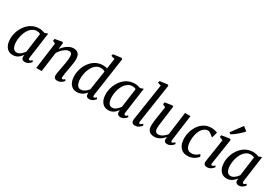

<svg xmlns="http://www.w3.org/2000/svg" viewBox="58 -1947 4382 3051"><g transform="rotate(30 2249.0 -421.5)"><path d="M454.5 -92.9Q451.3 -69.7 458.2 -61Q465 -52.4 473.5 -52.4Q482.7 -52.4 492.8 -58.8Q503 -65.3 517.8 -78.6L531.8 -53Q527.8 -46.3 512.7 -31.1Q497.6 -15.9 474 -2.9Q450.3 10 420.9 10Q392.6 10 375 -4.9Q357.4 -19.9 358 -53.8L361.7 -84.8Q344 -62.2 321.3 -40.3Q298.6 -18.5 268.7 -4.2Q238.8 10 199.9 10Q144.7 10 108.6 -17.5Q72.5 -44.9 54.7 -92.1Q37 -139.4 37 -198.1Q37 -247.4 50.6 -299.5Q64.2 -351.6 90.8 -399.5Q117.3 -447.3 156.5 -485.4Q195.6 -523.6 247.1 -545.8Q298.5 -568 361.5 -568Q384.5 -568 412.3 -562Q440.2 -555.9 461.3 -547.7L519.8 -567.3ZM409.9 -497Q396.4 -505.8 380.4 -509.7Q364.3 -513.7 346.9 -513.7Q306.4 -513.7 273.8 -495.4Q241.2 -477.2 216.7 -445.8Q192.1 -414.5 175.6 -374.3Q159.2 -334.2 150.9 -290.2Q142.6 -246.3 142.6 -203.4Q142.6 -155.2 153.6 -122.1Q164.5 -89.1 183.9 -72.3Q203.2 -55.5 228.6 -55.5Q251.8 -55.5 271.7 -64.1Q291.6 -72.8 308.3 -86.6Q325 -100.4 338.6 -115.8Q352.1 -131.3 362.3 -145.3Z M784.9 -438.6Q804.2 -465.1 827.7 -488.6Q851.1 -512.1 877.6 -530Q904.2 -547.9 932.7 -558Q961.2 -568 990.9 -568Q1044 -568 1076 -536.1Q1108 -504.3 1108 -422.8Q1108 -401.6 1103.5 -370.6Q1099.1 -339.6 1093.4 -306.8Q1087.8 -274 1082.9 -247Q1078.5 -222 1073 -193Q1067.5 -164.1 1063.3 -135.8Q1059.1 -107.5 1058.3 -84.8Q1058 -67.9 1061.7 -60.1Q1065.4 -52.4 1071.9 -52.4Q1081.4 -52.4 1092.5 -58Q1103.6 -63.6 1118.9 -76.8L1131.3 -50.9Q1127.7 -44.8 1112.2 -29.9Q1096.7 -15.1 1072.4 -2.5Q1048.2 10 1016.8 10Q992.4 10 977.7 2.1Q963 -5.9 956.6 -20.4Q950.2 -35 950.9 -55.3Q951.6 -70.5 954.3 -90.5Q956.9 -110.4 961 -132.7Q965.1 -155.1 969.4 -177.7Q973.8 -200.3 977.6 -220.6Q981.5 -241.7 986 -266Q990.6 -290.3 994.5 -316Q998.5 -341.7 1001.1 -366.6Q1003.7 -391.6 1003.6 -413.8Q1003.4 -445.6 997.6 -463Q991.7 -480.4 978.9 -487.6Q966 -494.8 944.3 -494.8Q924.5 -494.8 901.9 -484Q879.3 -473.3 856.6 -454.7Q833.9 -436 813 -411.7Q792.1 -387.3 775.6 -360.3L726.7 0H627.3L691.7 -483L642.2 -507.7L649.5 -545.2L776.2 -568L797.3 -557.4Z M1638.2 -88.2Q1636.1 -70.2 1639.6 -61.3Q1643.2 -52.4 1651.7 -52.4Q1661.1 -52.4 1671.9 -58.2Q1682.6 -64.1 1698.1 -76.8L1711.4 -51.6Q1706.8 -45.3 1691.9 -30.4Q1677.1 -15.6 1654 -2.8Q1630.9 10 1601 10Q1571.5 10 1556.1 -5.5Q1540.7 -21.1 1540.1 -54.3L1539.8 -75.9Q1524.6 -55.5 1500.7 -35.6Q1476.9 -15.7 1445.5 -2.9Q1414.2 10 1376.4 10Q1319.8 10 1283.5 -18Q1247.3 -46 1230 -93.4Q1212.8 -140.7 1212.8 -199.2Q1212.8 -248.2 1225.9 -300.1Q1239 -351.9 1265 -399.6Q1291 -447.3 1329.4 -485.4Q1367.8 -523.6 1418.4 -545.8Q1469.1 -568 1531.6 -568Q1548.8 -568 1568.4 -564.7Q1588.1 -561.4 1605.4 -556.8L1632.3 -745.8L1565 -763.6L1573.6 -798.8L1718.6 -817L1741.7 -804.4ZM1595.4 -492.7Q1580 -504.2 1559.9 -508.9Q1539.8 -513.7 1519.6 -513.7Q1477.2 -513.7 1444.3 -494.2Q1411.5 -474.7 1387.7 -441.9Q1363.9 -409.1 1348.4 -368.8Q1332.8 -328.4 1325.4 -286Q1318.1 -243.5 1318.1 -205.2Q1318.1 -159.2 1328.4 -125.4Q1338.7 -91.6 1358.6 -73.3Q1378.5 -55.1 1406.9 -55.1Q1436.7 -55.1 1462.9 -68.4Q1489.1 -81.7 1509.7 -101.2Q1530.3 -120.7 1542.1 -139.4Z M2208 -92.9Q2204.8 -69.7 2211.7 -61Q2218.5 -52.4 2227 -52.4Q2236.2 -52.4 2246.3 -58.8Q2256.5 -65.3 2271.3 -78.6L2285.3 -53Q2281.3 -46.3 2266.2 -31.1Q2251.1 -15.9 2227.5 -2.9Q2203.8 10 2174.4 10Q2146.1 10 2128.5 -4.9Q2110.9 -19.9 2111.5 -53.8L2115.2 -84.8Q2097.5 -62.2 2074.8 -40.3Q2052.1 -18.5 2022.2 -4.2Q1992.3 10 1953.4 10Q1898.2 10 1862.1 -17.5Q1826 -44.9 1808.2 -92.1Q1790.5 -139.4 1790.5 -198.1Q1790.5 -247.4 1804.1 -299.5Q1817.7 -351.6 1844.3 -399.5Q1870.8 -447.3 1910 -485.4Q1949.1 -523.6 2000.6 -545.8Q2052 -568 2115 -568Q2138 -568 2165.8 -562Q2193.7 -555.9 2214.8 -547.7L2273.3 -567.3ZM2163.4 -497Q2149.9 -505.8 2133.9 -509.7Q2117.8 -513.7 2100.4 -513.7Q2059.9 -513.7 2027.3 -495.4Q1994.7 -477.2 1970.2 -445.8Q1945.6 -414.5 1929.1 -374.3Q1912.7 -334.2 1904.4 -290.2Q1896.1 -246.3 1896.1 -203.4Q1896.1 -155.2 1907.1 -122.1Q1918 -89.1 1937.4 -72.3Q1956.7 -55.5 1982.1 -55.5Q2005.3 -55.5 2025.2 -64.1Q2045.1 -72.8 2061.8 -86.6Q2078.5 -100.4 2092.1 -115.8Q2105.6 -131.3 2115.8 -145.3Z M2479.7 -87.9Q2477.2 -70.9 2481.6 -61.6Q2486 -52.4 2494.5 -52.4Q2503.7 -52.4 2515.2 -58.5Q2526.7 -64.6 2545.2 -82.3L2558.2 -57.1Q2553.7 -49.9 2539 -33.8Q2524.2 -17.7 2499.6 -3.9Q2475 10 2440.3 10Q2422.6 10 2408 3.9Q2393.5 -2.3 2385.2 -16.1Q2376.9 -29.9 2377.3 -52.1Q2377.3 -56.3 2377.8 -62.7Q2378.4 -69 2379.2 -75.6Q2380 -82.2 2380.5 -86.4L2480.7 -746.7L2419.7 -764.2L2428.6 -799.2L2566.1 -817.7L2586.8 -805.1Z M2793.6 10Q2759.3 10 2730.7 -1.9Q2702.1 -13.9 2684.8 -42.4Q2667.5 -70.8 2667.2 -120.7Q2667.2 -138.2 2668.6 -159Q2670 -179.8 2672.7 -202.9Q2675.3 -226 2678.5 -249.4Q2681.6 -272.9 2685.1 -294.8L2713.5 -481.7L2660.8 -509.7L2667.4 -547L2799.4 -566.6L2820.2 -556L2785 -290.8Q2782.5 -269.3 2779.6 -248.8Q2776.7 -228.2 2774.2 -208.8Q2771.6 -189.5 2770 -171.4Q2768.4 -153.3 2768.4 -136.6Q2768.4 -103.3 2776.5 -85.2Q2784.5 -67.1 2799.5 -60.1Q2814.6 -53.2 2835.4 -53.2Q2861.3 -53.2 2887.7 -66.4Q2914.2 -79.7 2937.6 -100.1Q2960.9 -120.6 2977.2 -142.6L3032.9 -562.6H3133L3069.3 -88.6Q3066.8 -69.9 3071.3 -61.1Q3075.8 -52.4 3084.3 -52.4Q3093.9 -52.4 3105.6 -59.3Q3117.3 -66.2 3135.4 -82.9L3148 -56.7Q3143.7 -49.7 3127.6 -33.7Q3111.6 -17.8 3086.7 -4.2Q3061.9 9.3 3031.2 9.3Q3000.3 9.3 2985.4 -7.6Q2970.4 -24.4 2972.4 -52.7Q2972.3 -54.6 2972.5 -58.5Q2972.7 -62.3 2973.2 -67.3Q2973.8 -72.3 2974.3 -77.6Q2974.8 -82.8 2975.3 -87.4L2974 -88.4Q2959.3 -70.3 2940.9 -52.8Q2922.5 -35.3 2899.9 -21.1Q2877.2 -7 2850.8 1.5Q2824.3 10 2793.6 10Z M3400.9 10Q3317.1 10 3269.2 -48.7Q3221.3 -107.4 3220.9 -213.1Q3220.6 -271.5 3239.2 -333.6Q3257.8 -395.6 3294.7 -448.9Q3331.7 -502.2 3387 -535.1Q3442.3 -568 3515.3 -568Q3542.8 -568 3574.9 -562.3Q3606.9 -556.5 3628.8 -545.8L3601 -444.3L3582.6 -449.7Q3570.2 -461.8 3554.5 -474.4Q3538.8 -487 3522.8 -495.5Q3506.8 -504 3492.6 -504Q3456.4 -504 3425.9 -483.6Q3395.4 -463.3 3373.2 -425.7Q3350.9 -388.1 3338.7 -336.4Q3326.5 -284.7 3327 -222.2Q3327.7 -166 3340.3 -129.5Q3352.9 -93.1 3376.8 -75.2Q3400.6 -57.4 3434.6 -57.4Q3465 -57.4 3488.4 -65.4Q3511.7 -73.4 3531.6 -87.2Q3551.4 -101 3570.8 -118.7L3591 -80.6Q3578.7 -64.6 3553.1 -43.1Q3527.5 -21.7 3489.4 -5.8Q3451.4 10 3400.9 10Z M3767.3 10Q3745.4 10 3729.6 3.2Q3713.8 -3.7 3706.1 -17.6Q3698.4 -31.5 3700.3 -52.9Q3702.3 -73.2 3707.6 -108.2Q3712.9 -143.2 3719.8 -188.3Q3726.8 -233.3 3734.8 -283.9Q3742.7 -334.4 3750.3 -386.2Q3757.9 -437.9 3764.3 -485.7L3702.2 -509.1L3708.8 -544.1L3852.7 -566.6L3874.9 -556L3803.9 -87.9Q3801 -69.9 3806 -61.1Q3810.9 -52.4 3819.1 -52.4Q3829.4 -52.4 3841 -59Q3852.6 -65.6 3869.6 -82.3L3882.6 -57.1Q3877.8 -49.9 3862.5 -33.8Q3847.3 -17.7 3823.2 -3.9Q3799 10 3767.3 10ZM3797.9 -649.5 3948.8 -853.2 4022.1 -795.2Q4016.6 -785.6 4000.3 -768.6Q3984 -751.7 3961.5 -731.3Q3938.9 -710.8 3914 -690.6Q3889.2 -670.4 3866.1 -654Q3842.9 -637.6 3825.8 -628.8Z M4380 -92.9Q4376.8 -69.7 4383.7 -61Q4390.5 -52.4 4399 -52.4Q4408.2 -52.4 4418.3 -58.8Q4428.5 -65.3 4443.3 -78.6L4457.3 -53Q4453.3 -46.3 4438.2 -31.1Q4423.1 -15.9 4399.5 -2.9Q4375.8 10 4346.4 10Q4318.1 10 4300.5 -4.9Q4282.9 -19.9 4283.5 -53.8L4287.2 -84.8Q4269.5 -62.2 4246.8 -40.3Q4224.1 -18.5 4194.2 -4.2Q4164.3 10 4125.4 10Q4070.2 10 4034.1 -17.5Q3998 -44.9 3980.2 -92.1Q3962.5 -139.4 3962.5 -198.1Q3962.5 -247.4 3976.1 -299.5Q3989.7 -351.6 4016.3 -399.5Q4042.8 -447.3 4082 -485.4Q4121.1 -523.6 4172.6 -545.8Q4224 -568 4287 -568Q4310 -568 4337.8 -562Q4365.7 -555.9 4386.8 -547.7L4445.3 -567.3ZM4335.4 -497Q4321.9 -505.8 4305.9 -509.7Q4289.8 -513.7 4272.4 -513.7Q4231.9 -513.7 4199.3 -495.4Q4166.7 -477.2 4142.2 -445.8Q4117.6 -414.5 4101.1 -374.3Q4084.7 -334.2 4076.4 -290.2Q4068.1 -246.3 4068.1 -203.4Q4068.1 -155.2 4079.1 -122.1Q4090 -89.1 4109.4 -72.3Q4128.7 -55.5 4154.1 -55.5Q4177.3 -55.5 4197.2 -64.1Q4217.1 -72.8 4233.8 -86.6Q4250.5 -100.4 4264.1 -115.8Q4277.6 -131.3 4287.8 -145.3Z"/></g></svg>

Font: Merriweather Light
Style: Italic
Weight: 300
Italic angle: -7.8°
Designer: Eben Sorkin
Foundry: Eben Sorkin
Version: Version 2.101